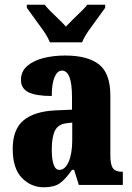

<svg xmlns="http://www.w3.org/2000/svg" viewBox="-20 -786 563 816"><path d="M166 10Q112 10 73 -30Q34 -70 34 -154Q34 -236 80 -274.5Q126 -313 218 -317L286 -320V-374Q286 -486 243 -486Q224 -486 212 -458.5Q200 -431 200 -378Q133 -378 101 -394Q69 -410 69 -446Q69 -482 95 -505Q121 -528 163.5 -539Q206 -550 257 -550Q353 -550 401 -512Q449 -474 449 -380V-126Q449 -86 460 -71Q471 -56 499 -56H502V0H315L295 -64H286Q258 -24 234 -7Q210 10 166 10ZM232 -64Q257 -64 272 -99Q287 -134 287 -191V-265L262 -262Q227 -258 213.5 -230.5Q200 -203 200 -150Q200 -109 208 -86.5Q216 -64 232 -64ZM192 -606Q183 -629 164.5 -655.5Q146 -682 126.5 -708Q107 -734 94 -753V-766H170Q179 -754 195.5 -737.5Q212 -721 230 -704Q248 -687 260 -673Q273 -687 290.5 -704Q308 -721 325 -737.5Q342 -754 351 -766H427V-753Q414 -734 394.5 -708Q375 -682 356.5 -655.5Q338 -629 329 -606Z"/></svg>

Font: Noto Serif Bengali ExtraCondensed Black
Style: Regular
Weight: 900
Width: 2
Designer: Juan Bruce, Universal Thirst, Indian Type Foundry and the Monotype Design Team.
Foundry: Monotype Imaging Inc.
Version: Version 2.003; ttfautohint (v1.8.4.7-5d5b)